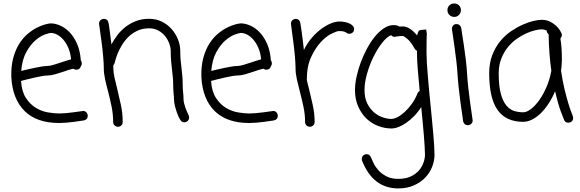

<svg xmlns="http://www.w3.org/2000/svg" viewBox="-20 -681 3327 1101"><path d="M271.5 -492.2Q262.7 -492.2 236.8 -482.9Q210.9 -473.6 183.1 -449.7Q155.3 -425.8 131.3 -383.3Q107.4 -340.8 101.6 -274.4Q118.2 -278.3 139.2 -283.2Q160.2 -288.1 181.2 -292.5Q202.1 -296.9 221.2 -299.8Q240.2 -302.7 252 -302.7Q265.6 -302.7 286.6 -309.1Q307.6 -315.4 328.1 -322.3Q344.7 -328.1 359.4 -332.5Q374 -336.9 387.7 -340.8Q383.8 -379.9 371.1 -408.2Q358.4 -436.5 341.8 -455.1Q325.2 -473.6 306.6 -482.9Q288.1 -492.2 271.5 -492.2ZM456.1 -44.9Q466.8 -44.9 474.1 -38.1Q481.4 -31.2 483.4 -17.6Q483.4 -6.8 477.1 0.5Q470.7 7.8 460 9.8Q458 9.8 442.4 12.2Q426.8 14.6 405.3 17.6Q383.8 20.5 360.4 22.5Q336.9 24.4 320.3 24.4Q190.4 24.4 121.1 -44.4Q51.8 -113.3 44.9 -238.3Q43 -301.8 56.2 -349.6Q69.3 -397.5 91.3 -431.6Q113.3 -465.8 140.6 -488.3Q168 -510.7 193.8 -523.4Q219.7 -536.1 240.7 -541.5Q261.7 -546.9 271.5 -546.9Q296.9 -546.9 325.7 -534.2Q354.5 -521.5 379.4 -495.6Q404.3 -469.7 421.9 -429.7Q439.5 -389.6 443.4 -335Q449.2 -327.1 449.2 -317.4Q449.2 -307.6 443.4 -300.8Q438.5 -281.2 417 -281.2Q407.2 -281.2 400.4 -287.1Q374 -281.2 345.7 -270.5Q320.3 -261.7 295.9 -254.9Q271.5 -248 252 -248Q241.2 -248 223.1 -245.1Q205.1 -242.2 183.6 -237.3Q162.1 -232.4 140.1 -227.1Q118.2 -221.7 100.6 -216.8Q104.5 -156.2 128.4 -119.6Q152.3 -83 185.1 -63Q217.8 -43 254.4 -36.6Q291 -30.3 320.3 -30.3Q335.9 -30.3 358.4 -32.2Q380.9 -34.2 401.4 -37.1Q421.9 -40 437.5 -42L452.1 -43.9Z M1032.2 -117.2Q1032.2 -103.5 1035.6 -88.9Q1039.1 -74.2 1043.9 -61Q1048.8 -47.9 1053.7 -37.1Q1058.6 -26.4 1061.5 -20.5Q1064.5 -14.6 1064.5 -6.8Q1064.5 8.8 1050.8 16.6Q1046.9 18.6 1043.9 19.5Q1041 20.5 1037.1 20.5Q1021.5 20.5 1013.7 5.9Q1012.7 4.9 1006.8 -6.3Q1001 -17.6 994.6 -35.2Q988.3 -52.7 982.9 -74.2Q977.5 -95.7 977.5 -117.2Q977.5 -122.1 977.1 -128.4Q976.6 -134.8 975.6 -142.6Q974.6 -156.2 973.6 -172.4Q972.7 -188.5 972.7 -210.9Q972.7 -225.6 970.7 -241.7Q968.8 -257.8 966.8 -277.3Q963.9 -301.8 961.4 -329.6Q959 -357.4 959 -388.7Q959 -408.2 950.7 -431.2Q942.4 -454.1 926.8 -473.6Q911.1 -493.2 888.2 -505.9Q865.2 -518.6 835 -518.6Q796.9 -518.6 767.1 -504.4Q737.3 -490.2 715.8 -468.8Q694.3 -447.3 679.2 -422.4Q664.1 -397.5 655.3 -375.5Q646.5 -353.5 642.1 -337.9Q637.7 -322.3 637.7 -320.3Q634.8 -311.5 629.9 -306.6V-289.1Q629.9 -265.6 636.7 -235.4Q643.6 -205.1 652.3 -170.9Q663.1 -127 673.3 -79.1Q683.6 -31.2 683.6 18.6Q683.6 30.3 675.8 38.1Q668 45.9 656.2 45.9Q645.5 45.9 637.2 38.1Q628.9 30.3 628.9 18.6Q628.9 -26.4 619.6 -71.3Q610.4 -116.2 599.6 -157.2Q589.8 -193.4 582.5 -227.1Q575.2 -260.7 575.2 -289.1Q575.2 -317.4 571.3 -360.4Q567.4 -403.3 562 -443.8Q556.6 -484.4 552.2 -514.2Q547.9 -543.9 547.9 -545.9Q547.9 -555.7 554.7 -563.5Q561.5 -571.3 575.2 -573.2Q585.9 -573.2 593.3 -566.9Q600.6 -560.5 602.5 -549.8Q602.5 -547.9 604.5 -537.6Q606.4 -527.3 608.4 -510.3Q610.4 -493.2 613.3 -471.7Q616.2 -450.2 619.1 -426.8Q633.8 -454.1 653.8 -480.5Q673.8 -506.8 700.7 -527.3Q727.5 -547.9 760.7 -560.5Q793.9 -573.2 835 -573.2Q875 -573.2 907.7 -557.1Q940.4 -541 963.9 -514.6Q987.3 -488.3 1000.5 -455.1Q1013.7 -421.9 1013.7 -388.7Q1013.7 -359.4 1016.1 -333Q1018.6 -306.6 1021.5 -284.2Q1023.4 -264.6 1025.4 -246.1Q1027.3 -227.5 1027.3 -210.9Q1027.3 -171.9 1030.3 -148.4Q1031.2 -139.6 1031.7 -132.3Q1032.2 -125 1032.2 -117.2Z M1361.3 -492.2Q1352.5 -492.2 1326.7 -482.9Q1300.8 -473.6 1272.9 -449.7Q1245.1 -425.8 1221.2 -383.3Q1197.3 -340.8 1191.4 -274.4Q1208 -278.3 1229 -283.2Q1250 -288.1 1271 -292.5Q1292 -296.9 1311 -299.8Q1330.1 -302.7 1341.8 -302.7Q1355.5 -302.7 1376.5 -309.1Q1397.5 -315.4 1418 -322.3Q1434.6 -328.1 1449.2 -332.5Q1463.9 -336.9 1477.5 -340.8Q1473.6 -379.9 1460.9 -408.2Q1448.2 -436.5 1431.6 -455.1Q1415 -473.6 1396.5 -482.9Q1377.9 -492.2 1361.3 -492.2ZM1545.9 -44.9Q1556.6 -44.9 1564 -38.1Q1571.3 -31.2 1573.2 -17.6Q1573.2 -6.8 1566.9 0.5Q1560.5 7.8 1549.8 9.8Q1547.9 9.8 1532.2 12.2Q1516.6 14.6 1495.1 17.6Q1473.6 20.5 1450.2 22.5Q1426.8 24.4 1410.2 24.4Q1280.3 24.4 1210.9 -44.4Q1141.6 -113.3 1134.8 -238.3Q1132.8 -301.8 1146 -349.6Q1159.2 -397.5 1181.2 -431.6Q1203.1 -465.8 1230.5 -488.3Q1257.8 -510.7 1283.7 -523.4Q1309.6 -536.1 1330.6 -541.5Q1351.6 -546.9 1361.3 -546.9Q1386.7 -546.9 1415.5 -534.2Q1444.3 -521.5 1469.2 -495.6Q1494.1 -469.7 1511.7 -429.7Q1529.3 -389.6 1533.2 -335Q1539.1 -327.1 1539.1 -317.4Q1539.1 -307.6 1533.2 -300.8Q1528.3 -281.2 1506.8 -281.2Q1497.1 -281.2 1490.2 -287.1Q1463.9 -281.2 1435.5 -270.5Q1410.2 -261.7 1385.7 -254.9Q1361.3 -248 1341.8 -248Q1331.1 -248 1313 -245.1Q1294.9 -242.2 1273.4 -237.3Q1252 -232.4 1230 -227.1Q1208 -221.7 1190.4 -216.8Q1194.3 -156.2 1218.3 -119.6Q1242.2 -83 1274.9 -63Q1307.6 -43 1344.2 -36.6Q1380.9 -30.3 1410.2 -30.3Q1425.8 -30.3 1448.2 -32.2Q1470.7 -34.2 1491.2 -37.1Q1511.7 -40 1527.3 -42L1542 -43.9Z M1923.8 -557.6Q1945.3 -557.6 1960 -554.2Q1974.6 -550.8 1983.9 -546.4Q1993.2 -542 1998.5 -537.1Q2003.9 -532.2 2005.9 -529.3Q2010.7 -522.5 2010.7 -514.6Q2010.7 -499 1999 -492.2Q1993.2 -487.3 1983.4 -487.3Q1971.7 -487.3 1962.9 -496.1Q1960.9 -497.1 1952.6 -500Q1944.3 -502.9 1923.8 -502.9Q1912.1 -502.9 1881.8 -488.3Q1851.6 -473.6 1820.3 -440.4Q1789.1 -407.2 1764.2 -354Q1739.3 -300.8 1739.3 -223.6Q1742.2 -210.9 1745.1 -197.8Q1748 -184.6 1752 -170.9Q1762.7 -127 1773.4 -79.1Q1784.2 -31.2 1784.2 18.6Q1784.2 30.3 1775.9 38.1Q1767.6 45.9 1756.8 45.9Q1745.1 45.9 1737.3 38.1Q1729.5 30.3 1729.5 18.6Q1729.5 -26.4 1719.7 -71.3Q1710 -116.2 1699.2 -157.2Q1689.5 -193.4 1682.1 -227.1Q1674.8 -260.7 1674.8 -289.1Q1674.8 -317.4 1670.9 -360.4Q1667 -403.3 1661.6 -443.8Q1656.2 -484.4 1652.3 -514.2Q1648.4 -543.9 1648.4 -545.9Q1648.4 -555.7 1655.3 -563.5Q1662.1 -571.3 1675.8 -573.2Q1685.5 -573.2 1692.9 -566.9Q1700.2 -560.5 1702.1 -549.8Q1702.1 -547.9 1704.6 -533.7Q1707 -519.5 1710 -498Q1712.9 -476.6 1716.3 -449.2Q1719.7 -421.9 1722.7 -394.5Q1742.2 -434.6 1769 -465.3Q1795.9 -496.1 1824.2 -516.6Q1852.5 -537.1 1878.9 -547.4Q1905.3 -557.6 1923.8 -557.6Z M2374 -145.5Q2377 -154.3 2386.7 -159.2Q2379.9 -226.6 2375.5 -284.2Q2371.1 -341.8 2371.1 -377.9V-389.6Q2361.3 -394.5 2357.4 -402.3Q2336.9 -440.4 2316.9 -457Q2296.9 -473.6 2291 -474.6Q2274.4 -474.6 2261.2 -472.7Q2248 -470.7 2243.2 -469.7Q2230.5 -469.7 2222.7 -479.5Q2198.2 -469.7 2171.4 -435.5Q2144.5 -401.4 2122.1 -356Q2099.6 -310.5 2085 -259.3Q2070.3 -208 2070.3 -165Q2070.3 -119.1 2085.9 -87.9Q2101.6 -56.6 2125 -36.6Q2148.4 -16.6 2175.3 -7.8Q2202.1 1 2224.6 1Q2239.3 1 2259.3 -9.3Q2279.3 -19.5 2300.3 -38.6Q2321.3 -57.6 2340.8 -84.5Q2360.4 -111.3 2374 -145.5ZM2425.8 -377.9Q2425.8 -355.5 2427.7 -321.8Q2429.7 -288.1 2433.1 -248.5Q2436.5 -209 2440.4 -164.6Q2444.3 -120.1 2449.2 -75.2Q2453.1 -31.2 2457.5 10.3Q2461.9 51.8 2464.8 88.4Q2467.8 125 2469.7 155.3Q2471.7 185.5 2471.7 206.1Q2471.7 241.2 2458 275.9Q2444.3 310.5 2418 337.9Q2391.6 365.2 2353 382.3Q2314.5 399.4 2263.7 399.4Q2119.1 399.4 2056.6 241.2Q2054.7 237.3 2054.7 230.5Q2054.7 212.9 2071.3 205.1Q2074.2 204.1 2076.7 203.6Q2079.1 203.1 2082 203.1Q2099.6 203.1 2107.4 221.7Q2112.3 234.4 2122.6 255.4Q2132.8 276.4 2150.4 295.9Q2168 315.4 2195.8 330.1Q2223.6 344.7 2263.7 344.7Q2305.7 344.7 2335 331.1Q2364.3 317.4 2382.3 296.4Q2400.4 275.4 2408.7 251Q2417 226.6 2417 206.1Q2417 186.5 2415 156.7Q2413.1 127 2410.2 90.8Q2407.2 54.7 2403.3 14.2Q2399.4 -26.4 2395.5 -67.4Q2377 -38.1 2355 -15.6Q2333 6.8 2310.1 22.9Q2287.1 39.1 2265.1 47.4Q2243.2 55.7 2224.6 55.7Q2186.5 55.7 2148.9 41.5Q2111.3 27.3 2082 -0.5Q2052.7 -28.3 2034.2 -69.8Q2015.6 -111.3 2015.6 -165Q2015.6 -199.2 2024.4 -240.2Q2033.2 -281.2 2048.3 -322.3Q2063.5 -363.3 2084.5 -402.3Q2105.5 -441.4 2129.9 -471.2Q2154.3 -501 2181.6 -519Q2209 -537.1 2237.3 -537.1Q2257.8 -537.1 2271.5 -528.3Q2276.4 -529.3 2281.2 -529.3Q2286.1 -529.3 2292 -529.3Q2309.6 -529.3 2331.1 -515.6Q2352.5 -502 2372.1 -477.5Q2374 -489.3 2378.4 -499Q2382.8 -508.8 2398.4 -509.8L2423.8 -511.7L2427.7 -486.3Q2427.7 -484.4 2427.7 -482.9Q2427.7 -481.4 2426.8 -474.6Q2426.8 -468.8 2426.3 -448.2Q2425.8 -427.7 2425.8 -377.9Z M2585 -584Q2568.4 -584 2557.1 -595.2Q2545.9 -606.4 2545.9 -623Q2545.9 -639.6 2557.1 -650.4Q2568.4 -661.1 2585 -661.1Q2600.6 -661.1 2611.8 -650.4Q2623 -639.6 2623 -623Q2623 -606.4 2611.8 -595.2Q2600.6 -584 2585 -584ZM2597.7 -543Q2608.4 -543 2615.7 -536.6Q2623 -530.3 2625 -520.5Q2625 -517.6 2629.4 -490.2Q2633.8 -462.9 2639.6 -423.8Q2645.5 -384.8 2650.9 -340.3Q2656.2 -295.9 2658.2 -260.7Q2660.2 -226.6 2665 -180.7Q2669.9 -134.8 2675.8 -93.3Q2681.6 -51.8 2686 -22Q2690.4 7.8 2690.4 9.8Q2690.4 20.5 2683.6 27.8Q2676.8 35.2 2663.1 37.1Q2652.3 37.1 2645 30.8Q2637.7 24.4 2635.7 13.7Q2635.7 10.7 2631.3 -18.6Q2627 -47.9 2621.1 -89.4Q2615.2 -130.9 2610.4 -176.8Q2605.5 -222.7 2603.5 -257.8Q2601.6 -292 2596.2 -335.9Q2590.8 -379.9 2585.4 -418.9Q2580.1 -458 2575.7 -485.8Q2571.3 -513.7 2571.3 -515.6Q2571.3 -525.4 2577.1 -533.2Q2583 -541 2593.8 -543Z M2980.5 -37.1Q3001 -37.1 3025.4 -56.2Q3049.8 -75.2 3072.8 -107.4Q3095.7 -139.6 3114.3 -183.1Q3132.8 -226.6 3141.6 -275.4Q3134.8 -322.3 3130.9 -374Q3127 -425.8 3126 -484.4Q3115.2 -493.2 3115.2 -505.9Q3108.4 -508.8 3101.1 -510.7Q3093.8 -512.7 3085 -512.7Q3072.3 -512.7 3048.8 -507.3Q3025.4 -502 2998 -489.7Q2970.7 -477.5 2942.9 -458Q2915 -438.5 2892.1 -410.2Q2869.1 -381.8 2854.5 -344.7Q2839.8 -307.6 2839.8 -260.7Q2839.8 -186.5 2852.1 -142.6Q2864.3 -98.6 2884.3 -75.2Q2904.3 -51.8 2929.2 -44.4Q2954.1 -37.1 2980.5 -37.1ZM3197.3 -275.4Q3206.1 -214.8 3217.8 -167Q3229.5 -119.1 3239.7 -85.9Q3250 -52.7 3257.3 -34.7Q3264.6 -16.6 3264.6 -15.6Q3265.6 -12.7 3266.1 -10.3Q3266.6 -7.8 3266.6 -4.9Q3266.6 12.7 3251 20.5Q3243.2 22.5 3239.3 22.5Q3220.7 22.5 3214.8 6.8Q3212.9 2.9 3196.8 -39.6Q3180.7 -82 3163.1 -158.2Q3147.5 -120.1 3126.5 -87.9Q3105.5 -55.7 3081.5 -32.2Q3057.6 -8.8 3031.7 4.4Q3005.9 17.6 2980.5 17.6Q2880.9 17.6 2833 -50.8Q2785.2 -119.1 2785.2 -260.7Q2785.2 -319.3 2802.7 -364.7Q2820.3 -410.2 2848.1 -444.3Q2876 -478.5 2910.6 -502Q2945.3 -525.4 2978.5 -540Q3011.7 -554.7 3040 -561Q3068.4 -567.4 3085 -567.4Q3114.3 -567.4 3135.7 -556.2Q3157.2 -544.9 3171.4 -530.8Q3185.5 -516.6 3192.4 -504.4Q3199.2 -492.2 3199.2 -491.2Q3202.1 -486.3 3202.1 -480.5Q3202.1 -470.7 3193.4 -460Q3202.1 -414.1 3202.1 -338.9Q3202.1 -323.2 3200.7 -307.6Q3199.2 -292 3197.3 -275.4Z"/></svg>

Font: Coming Soon
Style: Regular
Weight: 400
Designer: Dathan Boardman
Foundry: Open Window
Version: Version 1.000